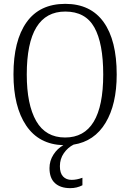

<svg xmlns="http://www.w3.org/2000/svg" viewBox="-20 -744 677 997"><path d="M291 119Q291 155 307.5 172.5Q324 190 352 190Q379 190 408 179V218Q379 233 345 233Q294 233 265.5 207Q237 181 237 129Q237 91 257.5 59Q278 27 309 10Q182 6 116 -92Q50 -190 50 -358Q50 -533 118 -628.5Q186 -724 319 -724Q450 -724 518 -629.5Q586 -535 586 -357Q586 -202 528 -106Q470 -10 362 7Q332 22 311.5 51.5Q291 81 291 119ZM318 -30Q516 -30 516 -357Q516 -519 470 -601.5Q424 -684 319 -684Q119 -684 119 -357Q119 -201 168 -115.5Q217 -30 318 -30Z"/></svg>

Font: Noto Serif NarrowLight
Style: Regular
Weight: 300
Width: 4
Designer: Monotype Design Team
Foundry: Monotype Imaging Inc.
Version: Version 1.001